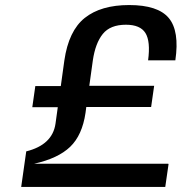

<svg xmlns="http://www.w3.org/2000/svg" viewBox="-20 -739 720 761"><path d="M647 -90 648 -88 635 2H64L84 -139Q188 -165 200 -249L209 -314H108L120 -398H221L235 -499Q252 -617 316 -668Q380 -719 492 -719Q606 -719 649 -667.5Q692 -616 675 -500H567Q577 -575 556.5 -608Q536 -641 479 -641Q417 -641 387.5 -604.5Q358 -568 348 -500L334 -399H591L579 -315H322L319 -292Q306 -203 258 -157Q210 -111 115 -90Z"/></svg>

Font: Fivo Sans Modern Med
Style: Italic
Weight: 450
Designer: Alexander Slobzheninov
Foundry: Alexander Slobzheninov
Version: 1.0